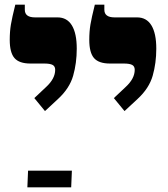

<svg xmlns="http://www.w3.org/2000/svg" viewBox="-20 -667 726 828"><path d="M471 -244 522 -292Q561 -328 561 -366Q561 -381 550 -387Q539 -393 514 -393H454Q406 -393 385.5 -416.5Q365 -440 365 -495Q365 -531 370 -561Q375 -591 389 -647H430V-625Q430 -592 474 -592H571Q612 -592 633 -557.5Q654 -523 654 -457Q654 -395 638.5 -340.5Q623 -286 573 -240L517 -188ZM128 -244 179 -292Q218 -328 218 -366Q218 -381 207 -387Q196 -393 171 -393H111Q63 -393 42.5 -416.5Q22 -440 22 -495Q22 -531 27 -561Q32 -591 46 -647H87V-625Q87 -592 131 -592H228Q269 -592 290 -557.5Q311 -523 311 -457Q311 -395 295.5 -340.5Q280 -286 230 -240L174 -188ZM101 69H290L287 141H98Z"/></svg>

Font: Noto Serif Hebrew Black
Style: Regular
Weight: 900
Designer: Monotype Design Team
Foundry: Monotype Imaging Inc.
Version: Version 1.000